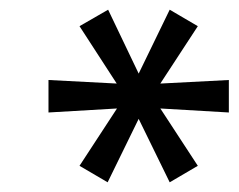

<svg xmlns="http://www.w3.org/2000/svg" viewBox="-20 -736 492 396"><path d="M202 -360 144 -394 227 -521 234 -513 80 -504V-571L234 -563L227 -554L144 -682L203 -716L269 -578H263L330 -716L388 -682L305 -555L298 -563L452 -571V-504L298 -513L305 -521L388 -394L330 -360L263 -497H269Z"/></svg>

Font: Nunito Sans 10pt Condensed Medium
Style: Italic
Weight: 500
Width: 3
Italic angle: -9°
Designer: Vernon Adams
Foundry: Vernon Adams
Version: Version 3.101;gftools[0.9.27]